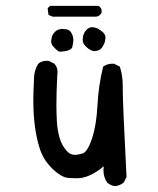

<svg xmlns="http://www.w3.org/2000/svg" viewBox="-20 -631 540 657"><path d="M374 6Q358 4 347 -6Q334 -24 334 -49L335 -62Q286 -21 243 -21Q240 -21 215.5 -22Q191 -23 159 -54Q127 -85 115 -126Q94 -193 94 -289Q94 -317 96 -349V-357Q96 -389 111 -413Q123 -423 140 -423H146L166 -413Q177 -401 177 -384L176 -374Q173 -313 173 -273Q173 -249 174.5 -218Q176 -187 183.5 -160.5Q191 -134 208 -115Q220 -101 237 -101Q244 -101 261.5 -105.5Q279 -110 294.5 -156Q310 -202 313.5 -270.5Q317 -339 333 -403Q347 -413 364 -413H370L390 -403Q400 -373 400 -339V-327Q400 -278 413 -25L403 -6Q390 4 374 6ZM184 -454Q177 -456 165 -469Q155 -478 155 -490Q155 -493 157 -503Q159 -513 168.5 -522.5Q178 -532 194 -532Q197 -532 208.5 -530.5Q220 -529 227 -513Q231 -504 231 -493Q231 -485 227.5 -470.5Q224 -456 184 -454ZM300 -456Q285 -460 273 -473Q263 -482 263 -495Q263 -517 278 -531Q286 -538 296 -538Q300 -538 308.5 -535.5Q317 -533 329 -523.5Q341 -514 341 -502Q341 -500 339.5 -491Q338 -482 329.5 -469Q321 -456 300 -456ZM308 -574H160L146 -580L143 -602Q146 -607 152 -611H317Q328 -604 328 -593L327 -586Q319 -574 308 -574Z"/></svg>

Font: Xiaolai SC
Style: Regular
Weight: 400
Designer: Nozomi Seto 瀬戸のぞみ
Version: Version 3.11;December 4, 2020;FontCreator 13.0.0.2613 64-bit